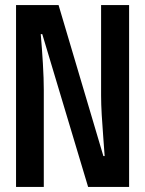

<svg xmlns="http://www.w3.org/2000/svg" viewBox="-20 -734 570 754"><path d="M43 0V-714H210L386 -121H391Q389 -152 385.5 -195.5Q382 -239 379.5 -282.5Q377 -326 377 -359V-714H487V0H326L146 -600H140Q145 -543 148.5 -483.5Q152 -424 152 -381V0Z"/></svg>

Font: Noto Sans Mono Condensed SemiBold
Style: Regular
Weight: 600
Width: 3
Designer: Monotype Design Team
Foundry: Monotype Imaging Inc.
Version: Version 2.014